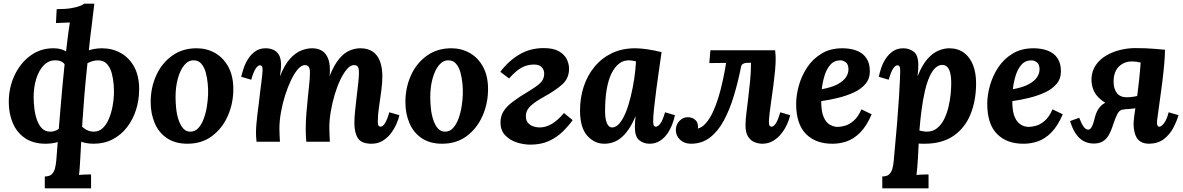

<svg xmlns="http://www.w3.org/2000/svg" viewBox="-20 -775 6471 1050"><path d="M225 255V190Q250 190 262.5 178.5Q275 167 280.5 146.5Q286 126 288 100Q293 34 298.5 -33Q304 -100 309.5 -166.5Q315 -233 321 -299.5Q327 -366 334 -431Q341 -496 349 -559Q352 -579 355 -604.5Q358 -630 362 -652Q346 -651 323 -650.5Q300 -650 286 -649L290 -725Q337 -725 367.5 -730Q398 -735 416 -742Q434 -749 441 -755H496Q492 -724 488.5 -694Q485 -664 481.5 -634.5Q478 -605 474 -576Q464 -485 455.5 -403Q447 -321 441 -248Q435 -175 431 -112.5Q427 -50 424 1.5Q421 53 419 92Q418 106 416.5 132.5Q415 159 412 182Q428 180 448 179.5Q468 179 478 179V255ZM229 11Q162 11 117 -19.5Q72 -50 50 -102Q28 -154 28 -216Q28 -296 59.5 -363Q91 -430 146 -470.5Q201 -511 271 -511Q306 -511 328.5 -500.5Q351 -490 371 -470L350 -395Q343 -415 328 -430Q313 -445 284 -445Q247 -446 220 -418.5Q193 -391 178.5 -345Q164 -299 164 -244Q164 -214 168 -181Q172 -148 182 -119.5Q192 -91 209.5 -73Q227 -55 255 -55Q280 -55 299.5 -69Q319 -83 331 -103L350 -21Q324 -6 294 2.5Q264 11 229 11ZM492 11Q446 11 412.5 -4.5Q379 -20 356 -47L388 -126Q412 -95 437.5 -75Q463 -55 492 -55Q522 -55 542.5 -75Q563 -95 576 -126.5Q589 -158 595.5 -193Q602 -228 603 -259Q604 -283 601.5 -314Q599 -345 591 -375Q583 -405 565 -425Q547 -445 516 -445Q487 -445 455.5 -428Q424 -411 407 -383L373 -442Q405 -474 446.5 -492.5Q488 -511 537 -511Q594 -511 640.5 -485Q687 -459 714 -409Q741 -359 741 -288Q741 -228 724 -174.5Q707 -121 674.5 -79Q642 -37 596 -13Q550 11 492 11Z M1055 -511Q1111 -511 1156.5 -485Q1202 -459 1229 -409Q1256 -359 1256 -288Q1256 -209 1225.5 -140.5Q1195 -72 1139 -30.5Q1083 11 1005 11Q938 11 893 -19.5Q848 -50 826 -102Q804 -154 804 -216Q804 -296 834.5 -363Q865 -430 921.5 -470.5Q978 -511 1055 -511ZM1040 -445Q1010 -446 987.5 -418.5Q965 -391 952.5 -345Q940 -299 940 -244Q940 -214 943.5 -181Q947 -148 956.5 -119.5Q966 -91 981.5 -73Q997 -55 1021 -55Q1047 -55 1065 -75Q1083 -95 1094.5 -126.5Q1106 -158 1111.5 -193Q1117 -228 1118 -259Q1119 -286 1116 -318Q1113 -350 1105 -379Q1097 -408 1081 -426.5Q1065 -445 1040 -445Z M2012 11Q1957 11 1937.5 -19Q1918 -49 1918 -102Q1918 -132 1922 -169.5Q1926 -207 1930.5 -246Q1935 -285 1939 -319.5Q1943 -354 1943 -377Q1943 -392 1940.5 -401.5Q1938 -411 1932 -415Q1926 -419 1915 -419Q1897 -419 1878 -397.5Q1859 -376 1841.5 -339.5Q1824 -303 1810.5 -258Q1797 -213 1789 -166Q1781 -119 1781 -77Q1781 -64 1782 -41.5Q1783 -19 1784 0H1655Q1653 -21 1652.5 -39.5Q1652 -58 1652 -67Q1652 -110 1655.5 -154.5Q1659 -199 1663.5 -241.5Q1668 -284 1671.5 -319Q1675 -354 1675 -377Q1675 -400 1668.5 -409.5Q1662 -419 1647 -419Q1629 -419 1609.5 -397Q1590 -375 1572 -337.5Q1554 -300 1539.5 -254.5Q1525 -209 1516.5 -161.5Q1508 -114 1508 -72Q1508 -59 1509 -35.5Q1510 -12 1511 0H1383Q1381 -21 1380.5 -29.5Q1380 -38 1380 -48Q1380 -68 1382 -94.5Q1384 -121 1388 -152.5Q1392 -184 1396 -215Q1399 -244 1402.5 -271Q1406 -298 1409 -322Q1412 -346 1414 -364Q1416 -382 1416 -392Q1416 -409 1411.5 -413.5Q1407 -418 1402 -418Q1391 -418 1379 -401Q1367 -384 1354 -339L1299 -355Q1304 -376 1313 -403Q1322 -430 1338 -454.5Q1354 -479 1377 -495Q1400 -511 1433 -511Q1455 -511 1474 -503Q1493 -495 1505 -475.5Q1517 -456 1517 -420Q1517 -401 1515 -389Q1513 -377 1511 -360H1512Q1536 -420 1565.5 -453Q1595 -486 1626.5 -498.5Q1658 -511 1686 -511Q1719 -511 1740.5 -497.5Q1762 -484 1773 -458Q1784 -432 1784 -396Q1784 -388 1784 -379Q1784 -370 1782 -360H1783Q1807 -420 1834.5 -453Q1862 -486 1892 -498.5Q1922 -511 1950 -511Q1993 -511 2019.5 -492Q2046 -473 2058.5 -438.5Q2071 -404 2071 -357Q2071 -321 2065 -277Q2059 -233 2052.5 -189Q2046 -145 2046 -108Q2046 -92 2051 -87Q2056 -82 2061 -82Q2072 -82 2084 -99Q2096 -116 2109 -161L2164 -145Q2160 -124 2148 -97Q2136 -70 2117.5 -45.5Q2099 -21 2072.5 -5Q2046 11 2012 11Z M2448 -511Q2504 -511 2549.5 -485Q2595 -459 2622 -409Q2649 -359 2649 -288Q2649 -209 2618.5 -140.5Q2588 -72 2532 -30.5Q2476 11 2398 11Q2331 11 2286 -19.5Q2241 -50 2219 -102Q2197 -154 2197 -216Q2197 -296 2227.5 -363Q2258 -430 2314.5 -470.5Q2371 -511 2448 -511ZM2433 -445Q2403 -446 2380.5 -418.5Q2358 -391 2345.5 -345Q2333 -299 2333 -244Q2333 -214 2336.5 -181Q2340 -148 2349.5 -119.5Q2359 -91 2374.5 -73Q2390 -55 2414 -55Q2440 -55 2458 -75Q2476 -95 2487.5 -126.5Q2499 -158 2504.5 -193Q2510 -228 2511 -259Q2512 -286 2509 -318Q2506 -350 2498 -379Q2490 -408 2474 -426.5Q2458 -445 2433 -445Z M2880 16Q2843 16 2805 3.5Q2767 -9 2742 -36Q2717 -63 2717 -105Q2717 -139 2733.5 -166Q2750 -193 2786 -220Q2822 -247 2878 -280Q2913 -301 2934 -320.5Q2955 -340 2956 -369Q2957 -392 2943 -407Q2929 -422 2901 -422Q2875 -422 2851.5 -413.5Q2828 -405 2807 -388Q2786 -371 2764 -346L2716 -382Q2760 -441 2819.5 -476.5Q2879 -512 2953 -512Q3005 -512 3035 -495.5Q3065 -479 3078.5 -453Q3092 -427 3092 -399Q3092 -347 3055.5 -314Q3019 -281 2954 -245Q2905 -218 2881.5 -195.5Q2858 -173 2856 -146Q2854 -120 2866 -105Q2878 -90 2896 -84Q2914 -78 2931 -78Q2999 -78 3064 -157L3112 -118Q3087 -84 3055.5 -53.5Q3024 -23 2981 -3.5Q2938 16 2880 16Z M3454 -511Q3482 -511 3519.5 -505.5Q3557 -500 3598 -490Q3593 -453 3585 -399Q3577 -345 3569.5 -288.5Q3562 -232 3557 -184.5Q3552 -137 3552 -111Q3552 -93 3556.5 -87.5Q3561 -82 3566 -82Q3578 -82 3591 -99Q3604 -116 3617 -161L3671 -145Q3667 -124 3657 -97Q3647 -70 3630.5 -45.5Q3614 -21 3589.5 -5Q3565 11 3532 11Q3500 11 3476 -8Q3452 -27 3452 -80Q3452 -93 3453 -109Q3454 -125 3456 -138H3455Q3437 -95 3416.5 -66Q3396 -37 3374.5 -20Q3353 -3 3330.5 4Q3308 11 3285 11Q3230 11 3191 -33.5Q3152 -78 3152 -171Q3152 -240 3172 -301Q3192 -362 3231 -409.5Q3270 -457 3326 -484Q3382 -511 3454 -511ZM3417 -445Q3389 -445 3365.5 -427Q3342 -409 3324.5 -374Q3307 -339 3298 -287Q3289 -235 3289 -166Q3289 -125 3299 -101.5Q3309 -78 3327 -78Q3349 -78 3368 -100.5Q3387 -123 3402.5 -161.5Q3418 -200 3429.5 -247.5Q3441 -295 3448.5 -344.5Q3456 -394 3458 -439Q3453 -441 3440.5 -443Q3428 -445 3417 -445Z M3759 11Q3722 11 3699 -11Q3676 -33 3676 -64Q3676 -94 3696 -114Q3716 -134 3740 -134Q3765 -134 3781 -120.5Q3797 -107 3797 -84Q3797 -81 3797 -78Q3797 -75 3796 -72Q3820 -78 3840.5 -101.5Q3861 -125 3878 -161Q3895 -197 3908.5 -241Q3922 -285 3932.5 -333.5Q3943 -382 3951 -431L3859 -430L3865 -500H4219Q4221 -479 4221.5 -470.5Q4222 -462 4222 -452Q4222 -426 4218.5 -388Q4215 -350 4209.5 -308Q4204 -266 4198 -225.5Q4192 -185 4188.5 -154Q4185 -123 4185 -108Q4185 -92 4189.5 -87Q4194 -82 4199 -82Q4210 -82 4222 -99Q4234 -116 4247 -161L4301 -145Q4297 -124 4285 -97Q4273 -70 4254 -45.5Q4235 -21 4208.5 -5Q4182 11 4149 11Q4128 11 4106.5 2.5Q4085 -6 4071 -28Q4057 -50 4057 -90Q4057 -116 4061.5 -153.5Q4066 -191 4071.5 -236Q4077 -281 4082 -331Q4087 -381 4087 -432L4059 -431Q4051 -430 4043 -425.5Q4035 -421 4033 -411Q4016 -326 3993 -250Q3970 -174 3938 -115Q3906 -56 3862 -22.5Q3818 11 3759 11Z M4587 -511Q4631 -511 4665 -498Q4699 -485 4718 -457Q4737 -429 4737 -385Q4737 -344 4712.5 -315.5Q4688 -287 4648.5 -269Q4609 -251 4562 -239.5Q4515 -228 4471 -222Q4471 -165 4484.5 -134.5Q4498 -104 4519 -92.5Q4540 -81 4561 -81Q4578 -81 4601.5 -87.5Q4625 -94 4649 -115Q4673 -136 4691 -177L4747 -150Q4719 -85 4684 -50Q4649 -15 4611 -2Q4573 11 4534 11Q4442 12 4388 -42Q4334 -96 4334 -207Q4334 -255 4349 -308Q4364 -361 4394.5 -407Q4425 -453 4473 -482Q4521 -511 4587 -511ZM4576 -445Q4542 -445 4521 -421Q4500 -397 4489 -360.5Q4478 -324 4474 -287Q4528 -297 4560 -314Q4592 -331 4606.5 -353Q4621 -375 4620 -399Q4619 -424 4605 -434.5Q4591 -445 4576 -445Z M4805 255V190Q4830 190 4842.5 178.5Q4855 167 4860.5 146.5Q4866 126 4868 100Q4879 -17 4886 -102.5Q4893 -188 4896.5 -246Q4900 -304 4901.5 -338.5Q4903 -373 4903 -389Q4903 -407 4898.5 -412.5Q4894 -418 4888 -418Q4877 -418 4865 -401Q4853 -384 4840 -339L4786 -355Q4790 -376 4799 -403Q4808 -430 4824 -454.5Q4840 -479 4863.5 -495Q4887 -511 4920 -511Q4952 -511 4977 -492Q5002 -473 5002 -420Q5002 -401 5001 -389Q5000 -377 4998 -360H4999Q5023 -420 5052.5 -453Q5082 -486 5113 -498.5Q5144 -511 5170 -511Q5218 -511 5251 -487Q5284 -463 5301 -420Q5318 -377 5318 -320Q5318 -225 5287.5 -150Q5257 -75 5194.5 -32Q5132 11 5036 11Q5031 11 5021.5 11Q5012 11 5004 10Q5002 58 5000 90.5Q4998 123 4996 144.5Q4994 166 4992 182Q5008 180 5028 179.5Q5048 179 5058 179V255ZM5048 -55Q5082 -55 5105.5 -74.5Q5129 -94 5144 -125Q5159 -156 5167.5 -192Q5176 -228 5179 -261.5Q5182 -295 5182 -319Q5182 -356 5176 -378Q5170 -400 5159 -410Q5148 -420 5133 -420Q5113 -420 5095.5 -404Q5078 -388 5063.5 -356Q5049 -324 5038 -277Q5027 -230 5019 -168Q5016 -143 5013 -116.5Q5010 -90 5008 -61Q5019 -58 5030.5 -56.5Q5042 -55 5048 -55Z M5632 -511Q5676 -511 5710 -498Q5744 -485 5763 -457Q5782 -429 5782 -385Q5782 -344 5757.5 -315.5Q5733 -287 5693.5 -269Q5654 -251 5607 -239.5Q5560 -228 5516 -222Q5516 -165 5529.5 -134.5Q5543 -104 5564 -92.5Q5585 -81 5606 -81Q5623 -81 5646.5 -87.5Q5670 -94 5694 -115Q5718 -136 5736 -177L5792 -150Q5764 -85 5729 -50Q5694 -15 5656 -2Q5618 11 5579 11Q5487 12 5433 -42Q5379 -96 5379 -207Q5379 -255 5394 -308Q5409 -361 5439.5 -407Q5470 -453 5518 -482Q5566 -511 5632 -511ZM5621 -445Q5587 -445 5566 -421Q5545 -397 5534 -360.5Q5523 -324 5519 -287Q5573 -297 5605 -314Q5637 -331 5651.5 -353Q5666 -375 5665 -399Q5664 -424 5650 -434.5Q5636 -445 5621 -445Z M6265 11Q6209 11 6191 -32.5Q6173 -76 6183 -141Q6194 -213 6200.5 -261.5Q6207 -310 6210 -342Q6213 -374 6215 -395Q6217 -416 6218 -433Q6193 -439 6171 -439Q6128 -439 6099.5 -411.5Q6071 -384 6070 -332Q6069 -292 6087 -267.5Q6105 -243 6142 -243Q6161 -243 6181.5 -246.5Q6202 -250 6236 -259L6232 -189Q6191 -182 6154 -179Q6117 -176 6082 -177L6083 -191Q6028 -202 5988 -241.5Q5948 -281 5949 -345Q5951 -388 5973 -419.5Q5995 -451 6030 -471.5Q6065 -492 6106.5 -502Q6148 -512 6188 -512Q6221 -512 6245 -511Q6269 -510 6293.5 -508Q6318 -506 6351 -503Q6351 -470 6346.5 -420.5Q6342 -371 6335 -316Q6328 -261 6320.5 -209Q6313 -157 6308 -118Q6306 -99 6309.5 -90.5Q6313 -82 6320 -82Q6331 -82 6346 -101.5Q6361 -121 6371 -161L6425 -145Q6415 -111 6396 -75Q6377 -39 6345 -14.5Q6313 10 6265 11ZM5962 10Q5930 10 5905 -4Q5880 -18 5862 -45.5Q5844 -73 5832 -113L5882 -131Q5893 -101 5905 -83.5Q5917 -66 5931 -66Q5939 -66 5945.5 -73.5Q5952 -81 5957.5 -97Q5963 -113 5969 -138Q5977 -168 5995.5 -190.5Q6014 -213 6049.5 -222Q6085 -231 6142 -219L6132 -177Q6118 -177 6108 -171.5Q6098 -166 6089 -148.5Q6080 -131 6068 -95Q6056 -57 6042 -34Q6028 -11 6008.5 -0.5Q5989 10 5962 10Z"/></svg>

Font: Lora Italic
Style: Italic
Weight: 400
Italic angle: -3°
Designer: Olga Karpushina, Alexei Vanyashin (Cyrillic)
Foundry: Cyreal
Version: Version 2.210; ttfautohint (v1.8.1.43-b0c9)